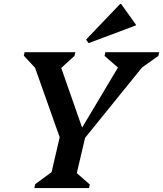

<svg xmlns="http://www.w3.org/2000/svg" viewBox="-20 -955 829 975"><path d="M154 0 159 -20 242 -81 283 -258 158 -611 101 -672 105 -690H363L358 -671L291 -610L397 -307L579 -612L511 -671L515 -690H789L784 -671L701 -612L412 -255L370 -76L436 -18L432 0ZM430 -736 417 -754 590 -935H595L670 -830V-826Z"/></svg>

Font: Platypi Medium
Style: Italic
Weight: 500
Italic angle: -13°
Designer: David Sargent
Foundry: Bolt Cutter Type
Version: Version 1.200; ttfautohint (v1.8.4.7-5d5b)